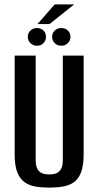

<svg xmlns="http://www.w3.org/2000/svg" viewBox="-20 -845 450 877"><path d="M205 12Q171 12 142 7Q113 2 92 -13Q71 -28 59 -58Q47 -88 47 -139V-591H143V-114Q143 -87 151.5 -72.5Q160 -58 174 -53Q188 -48 205 -48Q222 -48 236 -53Q250 -58 258.5 -72.5Q267 -87 267 -114V-591H362V-140Q362 -89 350.5 -58.5Q339 -28 318 -13Q297 2 268 7Q239 12 205 12ZM149 -636Q131 -636 119 -648Q107 -660 107 -677Q107 -694 119 -705.5Q131 -717 149 -717Q167 -717 178.5 -705.5Q190 -694 190 -677Q190 -660 178.5 -648Q167 -636 149 -636ZM260 -636Q242 -636 230 -648Q218 -660 218 -677Q218 -694 230 -705.5Q242 -717 260 -717Q278 -717 290 -705.5Q302 -694 302 -677Q302 -660 290 -648Q278 -636 260 -636ZM151 -735 230 -825H319L206 -735Z"/></svg>

Font: Alumni Sans SemiBold
Style: Regular
Weight: 600
Designer: Robert E. Leuschke
Foundry: Robert E. Leuschke
Version: Version 1.018